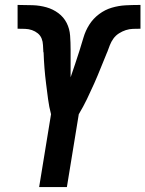

<svg xmlns="http://www.w3.org/2000/svg" viewBox="-20 -755 587 775"><path d="M138 0 186 -294Q178 -324 174 -355Q170 -386 166 -417.5Q162 -449 159.5 -480.5Q157 -512 156 -543L155 -545Q154 -559 153.5 -573Q153 -587 148 -599.5Q143 -612 132.5 -620.5Q122 -629 109 -633.5Q96 -638 81.5 -638.5Q67 -639 53 -639H51V-735H56Q84 -735 112.5 -734Q141 -733 167.5 -725.5Q194 -718 215.5 -702Q237 -686 249 -662.5Q261 -639 263 -611Q265 -583 265 -555Q265 -527 265 -499Q265 -471 265 -443Q274 -469 283 -496Q292 -523 300.5 -549.5Q309 -576 317 -603.5Q325 -631 340.5 -655.5Q356 -680 380 -698Q404 -716 431.5 -724Q459 -732 486 -733.5Q513 -735 540 -735H547V-639H545Q531 -639 516.5 -638.5Q502 -638 488 -633.5Q474 -629 460.5 -620.5Q447 -612 438 -599.5Q429 -587 423.5 -573Q418 -559 413 -545L412 -543Q399 -512 386.5 -480.5Q374 -449 360 -417.5Q346 -386 331 -355Q316 -324 298 -294L250 0Z"/></svg>

Font: Iosevka Curly
Style: Bold Italic
Weight: 700
Italic angle: -9°
Monospace: yes
Designer: Belleve Invis
Foundry: Belleve Invis
Version: Version 22.1.2; ttfautohint (v1.8.4)